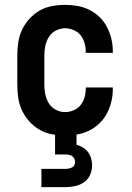

<svg xmlns="http://www.w3.org/2000/svg" viewBox="-20 -548 540 788"><path d="M247 8Q220 8 193 3Q166 -2 142.5 -15.5Q119 -29 100.5 -49.5Q82 -70 70.5 -94.5Q59 -119 55 -146Q51 -173 51 -200V-320Q51 -347 55 -374Q59 -401 70.5 -425.5Q82 -450 100.5 -470.5Q119 -491 142.5 -504.5Q166 -518 193 -523Q220 -528 247 -528Q273 -528 298.5 -523.5Q324 -519 347 -507.5Q370 -496 388.5 -478Q407 -460 419 -437Q431 -414 437 -389Q443 -364 443 -338V-331H332V-334Q332 -353 327 -371Q322 -389 311 -403Q300 -417 282.5 -424.5Q265 -432 247 -432Q227 -432 209 -422.5Q191 -413 180.5 -396Q170 -379 166 -359.5Q162 -340 162 -320V-200Q162 -180 166 -160.5Q170 -141 180.5 -124Q191 -107 209 -97.5Q227 -88 247 -88Q265 -88 282.5 -95.5Q300 -103 311 -117Q322 -131 327 -149Q332 -167 332 -186V-189H443V-182Q443 -156 437 -131Q431 -106 419 -83Q407 -60 388.5 -42Q370 -24 347 -12.5Q324 -1 298.5 3.5Q273 8 247 8ZM150 220V145H250Q257 145 263.5 143.5Q270 142 276 139Q282 136 285 130Q288 124 288 117Q288 110 285 103.5Q282 97 276.5 93Q271 89 264 87.5Q257 86 250 86H206V-88H294V46Q308 50 320.5 57.5Q333 65 341.5 76.5Q350 88 354 102Q358 116 358 131Q358 150 350 169Q342 188 325.5 199.5Q309 211 289.5 215.5Q270 220 250 220Z"/></svg>

Font: Iosevka Custom
Style: Bold
Weight: 700
Monospace: yes
Designer: Belleve Invis
Foundry: Belleve Invis
Version: Version 30.3.3; ttfautohint (v1.8.3)